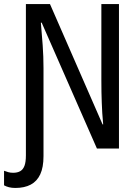

<svg xmlns="http://www.w3.org/2000/svg" viewBox="-58 -734 678 949"><path d="M18 195Q0 195 -13.5 191.5Q-27 188 -38 182V110Q-28 114 -17 117Q-6 120 7 120Q28 120 42 112Q56 104 63 85.5Q70 67 70 34V-193H157V38Q157 93 141 127.5Q125 162 94 178.5Q63 195 18 195ZM70 0V-714H189L449 -119H452Q449 -148 447.5 -174.5Q446 -201 445 -226.5Q444 -252 443.5 -279Q443 -306 443 -336V-714H530V0H421L148 -622H144Q146 -594 148.5 -566Q151 -538 153 -510Q155 -482 156 -454Q157 -426 157 -398V0Z"/></svg>

Font: Noto Sans Mono
Style: Regular
Weight: 400
Designer: Monotype Design Team
Foundry: Monotype Imaging Inc.
Version: Version 2.014